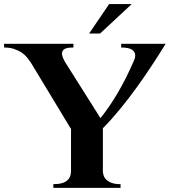

<svg xmlns="http://www.w3.org/2000/svg" viewBox="-58 -913 825 933"><path d="M527.8 0H201.2V-18.1Q227.1 -18.1 243.7 -23.2Q260.3 -28.3 270 -37.4Q279.8 -46.4 283.4 -58.1Q287.1 -69.8 287.1 -83V-286.1L88.9 -613.8H87.9Q82 -623.5 72 -635.5Q62 -647.5 46.9 -657.7Q31.7 -668 10.7 -675Q-10.3 -682.1 -38.1 -682.1V-700.2H298.8V-682.1Q266.6 -682.1 254.9 -674.3Q243.2 -666.5 243.2 -653.8Q243.2 -645 247.1 -634.8Q251 -624.5 256.8 -613.8L430.2 -338.9Q475.1 -395 514.6 -462.4Q554.2 -529.8 590.8 -613.8Q599.1 -631.3 599.1 -644Q599.1 -660.6 583.7 -671.4Q568.4 -682.1 530.8 -682.1V-700.2H747.1Q714.8 -647.9 678.5 -592.8Q642.1 -537.6 603.3 -484.1Q564.5 -430.7 523.7 -380.9Q482.9 -331.1 441.9 -290V-82Q441.9 -72.3 445.3 -61Q448.7 -49.8 458.3 -40.3Q467.8 -30.8 484.6 -24.4Q501.5 -18.1 527.8 -18.1ZM582 -893.1 428.2 -750H375L472.2 -893.1Z"/></svg>

Font: Uncial Antiqua
Style: Regular
Weight: 400
Version: Version 1.000